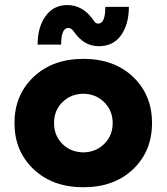

<svg xmlns="http://www.w3.org/2000/svg" viewBox="-20 -748 675 777"><path d="M379.9 -561Q319.3 -561 278.8 -620.1Q269 -634.8 256.3 -634.8Q227.5 -634.8 227.5 -567.4H132.3Q132.3 -638.7 164.6 -683.1Q196.8 -727.5 252.4 -727.5Q314.5 -727.5 356.4 -668.9Q364.7 -652.3 377.4 -652.3Q406.2 -652.3 406.2 -720.2H501.5Q501.5 -649.9 470 -605.5Q438.5 -561 379.9 -561ZM518.6 -63.2Q441.9 9.8 317.4 9.8Q192.9 9.8 115.7 -63.5Q38.6 -136.7 38.6 -250Q38.6 -363.3 115.7 -436.5Q192.9 -509.8 317.4 -509.8Q441.9 -509.8 518.6 -436.8Q595.2 -363.8 595.2 -250Q595.2 -136.2 518.6 -63.2ZM317.4 -131.3Q368.2 -132.3 402.1 -166Q436 -199.7 436 -250Q436 -300.3 402.1 -334Q368.2 -367.7 317.4 -368.7Q265.6 -367.7 232.2 -334.2Q198.7 -300.8 198.7 -250Q198.7 -199.2 232.2 -165.8Q265.6 -132.3 317.4 -131.3Z"/></svg>

Font: Now Alt
Style: Bold
Weight: 700
Designer: Alfredo Marco Pradil
Foundry: Alfredo Marco Pradil
Version: Version 1.002;PS 001.002;hotconv 1.0.88;makeotf.lib2.5.64775